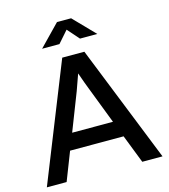

<svg xmlns="http://www.w3.org/2000/svg" viewBox="-134 -1049 1014 1154"><g transform="rotate(-15 373.0 -472.0)"><path d="M201.2 -812 329.1 -943.8H417L544.9 -812H437L373 -884.8L309.1 -812ZM13.2 0 304.2 -729H441.9L732.9 0H606.9L538.1 -176.8H205.1L136.2 0ZM335.9 -511.2 245.1 -277.8H499L409.2 -511.2Q396.5 -542.5 372.1 -612.8Q347.2 -541 335.9 -511.2Z"/></g></svg>

Font: BDO Grotesk Medium
Style: Regular
Weight: 500
Designer: Deni Anggara
Foundry: Lokal Container
Version: Version 2.000